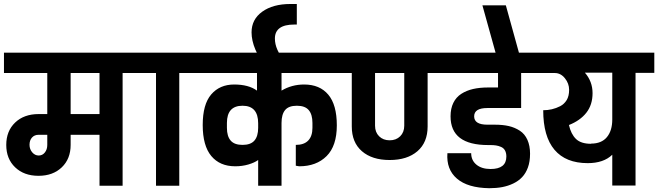

<svg xmlns="http://www.w3.org/2000/svg" viewBox="-32 -950 3366 982"><path d="M692 -576.5H595.1V0H477V-260.6H329.3V-208.9Q329.3 -137.7 284.1 -94.3Q238.9 -50.8 164.9 -50.8Q90.8 -50.8 45.4 -94.3Q0 -137.7 0 -208.7Q0 -279.8 45.4 -323.2Q90.8 -366.6 165.5 -366.6H209.8V-576.5H-11.7V-680.7H692ZM477 -366.6V-576.5H329.3V-366.6ZM209.8 -260.6H165.5Q144.2 -260.6 131.6 -246.5Q119 -232.4 119 -209.6Q119 -186.8 132.9 -170.7Q146.8 -154.6 165.9 -154.6Q185.1 -154.6 197.4 -170.1Q209.8 -185.5 209.8 -208.9Z M980.9 -576.5H884.9V0H765.9V-576.5H668.5V-680.7H980.9Z M1523.5 -517.8Q1603.4 -517.8 1647 -465.9Q1690.7 -414 1690.7 -308.9Q1690.7 -203.7 1638.4 -151.6Q1586 -99.5 1498.7 -99.5Q1495.7 -99.5 1489.8 -100.8Q1483.9 -102.1 1480.9 -102.5V-208.9Q1523 -208.9 1544.5 -231.3Q1566 -253.7 1566 -296.3V-321Q1566 -364.5 1547.1 -386.8Q1528.2 -409.2 1486.3 -409.2Q1444.4 -409.2 1426.2 -387.1Q1407.9 -364.9 1407.9 -321V0H1288.4V-131.6Q1270.2 -118.2 1238.5 -108.8Q1206.8 -99.5 1171.2 -99.5Q1092.5 -99.5 1048.7 -152Q1004.8 -204.6 1004.8 -310.6Q1004.8 -416.6 1048.4 -467.2Q1092.1 -517.8 1165.7 -517.8Q1239.4 -517.8 1282.4 -486.5V-576.5H957.4V-680.7H1726.3V-576.5H1407.9V-486.5Q1460 -517.8 1523.5 -517.8ZM1288.4 -319.3Q1288.4 -409.2 1208.5 -409.2Q1128.6 -409.2 1128.6 -321V-296.3Q1128.6 -253.3 1147.7 -231.1Q1166.8 -208.9 1208.5 -208.9Q1250.2 -208.9 1269.3 -231.1Q1288.4 -253.3 1288.4 -296.3Z M1454 -929.6H1486.1V-824.5H1473.5Q1374 -824.5 1374 -752.8Q1374 -724.2 1386.8 -695.3Q1399.7 -666.4 1428.8 -629L1332.8 -598.6Q1254.6 -701.1 1254.6 -784.5Q1254.6 -851 1309.3 -890.3Q1364 -929.6 1454 -929.6Z M2291.1 -576.5H2155.1V-303.2Q2155.1 -221.5 2103 -176.6Q2050.8 -131.6 1960.9 -131.6Q1871 -131.6 1819.1 -176.6Q1767.2 -221.5 1767.2 -303.2V-576.5H1702.9V-680.7H2291.1ZM2035.6 -576.5H1886.2V-307.1Q1886.2 -273.7 1907 -253Q1927.9 -232.4 1960.9 -232.4Q1993.9 -232.4 2014.8 -253Q2035.6 -273.7 2035.6 -307.1Z M2460.9 -397.5Q2393.1 -397.5 2393.1 -354.9Q2393.1 -312.3 2460.9 -312.3H2499.1Q2539.5 -312.3 2570.4 -305.2Q2601.2 -298 2626.6 -281.5Q2652 -265 2665.5 -234.8Q2679 -204.6 2679 -164Q2679 -123.4 2668.1 -93.6Q2657.3 -63.9 2638.6 -44.1Q2619.9 -24.3 2593.2 -11.5Q2566.5 1.3 2536.3 7Q2506.1 12.6 2470.5 12.6Q2360.1 10.9 2305.2 -36.3Q2250.2 -83.4 2256.3 -166.4H2377.9Q2377.9 -129.9 2404.9 -107.7Q2431.8 -85.6 2477 -85.6Q2557.8 -85.6 2557.8 -149.4Q2557.8 -168.1 2550.8 -180.5Q2543.9 -192.9 2530.8 -198.5Q2517.8 -204.2 2505.2 -206.1Q2492.6 -208.1 2475.2 -208.1H2464.4Q2272.4 -208.1 2272.4 -354.9Q2272.4 -394.9 2286.7 -424Q2301 -453.1 2327.3 -470Q2353.6 -487 2387.5 -494.8Q2421.4 -502.6 2464.4 -502.6H2515.2V-576.5H2192.9V-680.7H2728.5V-576.5H2633.4V-397.5Z M2631.6 -680.7V-576.5H2502.6V-680.7L2435.3 -922.7H2555.2L2622.1 -680.7Z M3314.5 -577.3H3218.5V-0.9H3099.5V-158.6Q3055.2 -115.6 2973.9 -115.6Q2861.9 -115.6 2804.1 -183.8Q2746.3 -252 2746.3 -386.2Q2768.9 -386.2 2790.6 -391.2Q2812.3 -396.2 2833 -406.8Q2853.6 -417.5 2866.2 -437.9Q2878.8 -458.3 2878.8 -490.7Q2878.8 -523 2857.3 -549.7Q2835.8 -576.5 2805.8 -576.5H2704.2V-680.7H3314.5ZM2990.9 -215.5Q3044.7 -215.5 3072.1 -248.7Q3099.5 -281.9 3099.5 -338.8V-578.2H2959.6Q2998.7 -533 2998.7 -473.5Q2998.7 -414 2967 -373.6Q2935.3 -333.2 2877.9 -310.6Q2888.4 -264.1 2913.8 -239.4Q2939.2 -214.6 2990.9 -214.6Z"/></svg>

Font: Puralecka Narrow
Style: Bold
Weight: 700
Designer: Hector Gatti, Marcela Romero, Pablo Cosgaya and Nicolas Silva
Version: Version 1.004;PS 001.004;hotconv 1.0.70;makeotf.lib2.5.58329